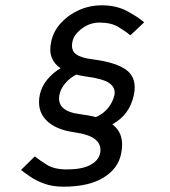

<svg xmlns="http://www.w3.org/2000/svg" viewBox="-20 -695 640 723"><path d="M411 -337Q416 -365 391.5 -382Q367 -399 303 -407Q283 -410 267 -414Q243 -402 225.5 -381Q208 -360 204 -339Q191 -276 282 -265Q315 -261 341 -254Q369 -266 387 -288.5Q405 -311 411 -337ZM59 -55 111 -106Q130 -91 157.5 -74Q185 -57 232 -57Q288 -57 319.5 -73.5Q351 -90 357 -118Q363 -149 340 -169Q317 -189 259 -197Q188 -207 153 -243.5Q118 -280 130 -339Q137 -370 158 -395.5Q179 -421 208 -438Q184 -454 174.5 -479Q165 -504 173 -539Q181 -577 209 -608Q237 -639 277.5 -657Q318 -675 363 -675Q419 -675 460 -652.5Q501 -630 523 -611L471 -562Q453 -577 425.5 -593.5Q398 -610 355 -610Q319 -610 289 -588Q259 -566 253 -539Q246 -507 265 -492Q284 -477 326 -472Q421 -460 459 -429Q497 -398 484 -337Q468 -262 403 -227Q452 -190 436 -116Q425 -60 369.5 -26Q314 8 219 8Q179 8 148 -3Q117 -14 95 -29Q73 -44 59 -55Z"/></svg>

Font: Epunda Sans
Style: Italic
Weight: 400
Italic angle: -12.0243°
Designer: Simon Atzbach
Foundry: typofactur
Version: Version 2.204; ttfautohint (v1.8.4.7-5d5b)